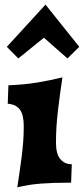

<svg xmlns="http://www.w3.org/2000/svg" viewBox="-20 -784 360 824"><path d="M285.2 0H273.9Q209.5 0 156.5 3.9Q103.5 7.8 54.2 20Q59.1 -14.2 64.2 -47.1Q69.3 -80.1 73.2 -112.3Q77.1 -144.5 79.6 -176.8Q82 -209 82 -242.2Q82 -290.5 65.7 -313.2Q49.3 -335.9 13.2 -338.9L16.1 -418Q82.5 -420.4 140.4 -429.9Q198.2 -439.5 248 -452.1Q237.3 -382.3 228.8 -310.3Q220.2 -238.3 220.2 -171.9Q220.2 -123 239 -101.1Q257.8 -79.1 288.1 -79.1ZM58.6 -533.2 9.3 -583 175.3 -764.2 320.3 -583 269.5 -533.2 168.5 -622.1Z"/></svg>

Font: Simonetta
Style: Black
Weight: 900
Designer: Gayaneh Bagdasaryan
Foundry: Brownfox
Version: Version 1.002